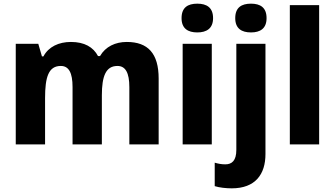

<svg xmlns="http://www.w3.org/2000/svg" viewBox="-20 -881 1828 1048"><path d="M672 -652C610 -652 556 -627 526 -575H515C489 -624 441 -652 367 -652C301 -652 245 -626 217 -573H209L189 -642H66V-93H226V-345C226 -461 245 -521 312 -521C356 -521 376 -483 376 -406V-93H536V-361C536 -466 558 -521 621 -521C665 -521 686 -484 686 -405V-93H846V-452C846 -590 787 -652 672 -652Z M1057 -861C1005 -861 971 -840 971 -782C971 -725 1006 -704 1057 -704C1107 -704 1143 -725 1143 -782C1143 -840 1108 -861 1057 -861ZM1136 -642H977V-93H1136Z M1264 -782C1264 -725 1299 -704 1350 -704C1400 -704 1435 -725 1435 -782C1435 -840 1401 -861 1350 -861C1298 -861 1264 -840 1264 -782ZM1245 147C1374 147 1429 70 1429 -40V-642H1270V-63C1270 -3 1245 16 1210 16C1189 16 1173 13 1152 7V135C1177 143 1214 147 1245 147Z M1722 -93V-853H1562V-93Z"/></svg>

Font: Noto Sans Kannada UI SemiCondensed ExtraBold
Style: Regular
Weight: 800
Width: 4
Designer: Jelle Bosma - Monotype Design Team
Foundry: Monotype Imaging Inc.
Version: Version 2.005